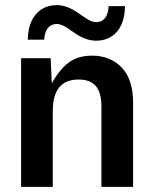

<svg xmlns="http://www.w3.org/2000/svg" viewBox="-20 -726 594 746"><path d="M62 0V-500H176.8L181.2 -401.9Q209 -453.1 244.9 -481.4Q280.8 -509.8 337.9 -509.8Q408.2 -509.8 452.6 -463.9Q497.1 -418 497.1 -327.1V0H374V-314Q374 -365.7 352.5 -391.4Q331.1 -417 285.2 -417Q185.1 -417 185.1 -294.9V0ZM87.9 -571.8Q89.4 -636.2 119.9 -671.1Q150.4 -706.1 201.2 -706.1Q238.3 -706.1 279.8 -678.2L306.2 -660.2Q307.1 -659.7 311.5 -656.7Q315.9 -653.8 317.4 -652.8Q318.8 -651.9 322.8 -649.7Q326.7 -647.5 328.6 -646.5Q330.6 -645.5 334.2 -644Q337.9 -642.6 340.6 -641.8Q343.3 -641.1 346.9 -640.6Q350.6 -640.1 354 -640.1Q375 -640.1 387.7 -655.5Q400.4 -670.9 401.9 -702.1H465.8Q464.4 -637.2 434.1 -602.5Q403.8 -567.9 353 -567.9Q314.5 -567.9 273.9 -595.2L248 -612.8Q221.2 -632.8 200.2 -632.8Q179.2 -632.8 166.3 -617.4Q153.3 -602.1 151.9 -571.8Z"/></svg>

Font: TASA Orbiter Text SemiBold
Style: Regular
Weight: 600
Designer: Weizhong Zhang
Version: Version 1.000;Glyphs 3.1.2 (3151)